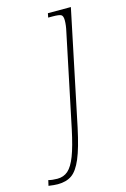

<svg xmlns="http://www.w3.org/2000/svg" viewBox="-256 -592 583 888"><g transform="rotate(-15 35.5 -148.0)"><path d="M-137 236 -131 210Q-113 215 -88 215Q-58 215 -37 196.5Q-16 178 1 134Q18 90 35 10L127 -430Q134 -460 134 -484Q134 -505 125 -510.5Q116 -516 83 -516H63L67 -536H177L63 10Q43 104 22 153.5Q1 203 -25.5 221.5Q-52 240 -93 240Q-109 240 -137 236Z"/></g></svg>

Font: Noto Serif NarrowThin
Style: Italic
Weight: 250
Width: 4
Italic angle: -12°
Designer: Monotype Design Team
Foundry: Monotype Imaging Inc.
Version: Version 1.001